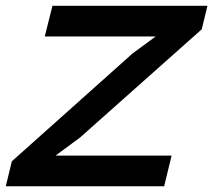

<svg xmlns="http://www.w3.org/2000/svg" viewBox="-30 -649 743 669"><path d="M567.9 -106.9 542 0H-9.8L11.2 -86.9L432.1 -462.9L511.2 -521L512.2 -522H126L152.8 -628.9H692.9L672.9 -546.9L249 -169.9L165 -107.9L166 -106.9Z"/></svg>

Font: Sinkin Sans 500 Medium Italic
Style: Regular
Weight: 500
Italic angle: -112°
Designer: Keith Bates
Foundry: K-Type
Version: Sinkin Sans (version 1.0)  by Keith Bates   •   © 2014   www